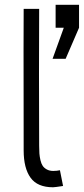

<svg xmlns="http://www.w3.org/2000/svg" viewBox="-20 -770 351 804"><path d="M202.1 14.2Q136.7 14.2 107.9 -25.9Q79.1 -65.9 79.1 -140.1Q79.1 -218.8 78.9 -341.8Q78.6 -464.8 78.6 -557.4Q78.6 -649.9 79.1 -732.9H144Q142.6 -473.1 144 -159.2Q144 -140.1 145 -127Q146 -113.8 149.4 -99.1Q152.8 -84.5 158.9 -75.4Q165 -66.4 176.3 -60.3Q187.5 -54.2 203.1 -54.2Q217.8 -54.2 231 -57.1L244.1 8.8Q209.5 14.2 202.1 14.2ZM200.2 -523.9 247.1 -653.8H212.9V-750H311V-653.8L254.9 -523.9Z"/></svg>

Font: Kreadon
Style: Regular
Weight: 400
Designer: kohakuno
Foundry: StudioGnu
Version: Version 1.000;Glyphs 3.1.2 (3151)